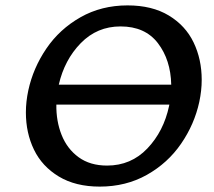

<svg xmlns="http://www.w3.org/2000/svg" viewBox="-20 -685 793 712"><path d="M728 -389Q728 -349 719 -307Q701 -224 651.5 -152Q602 -80 524.5 -36.5Q447 7 350 7Q260 7 198 -30.5Q136 -68 106 -130Q76 -192 76 -268Q76 -308 85 -350Q103 -433 152 -505Q201 -577 278.5 -621Q356 -665 453 -665Q544 -665 606 -627.5Q668 -590 698 -527.5Q728 -465 728 -389ZM198 -371H615Q613 -463 565.5 -525Q518 -587 427 -587Q340 -587 279.5 -525Q219 -463 198 -371ZM608 -297H189Q188 -236 208.5 -184.5Q229 -133 271.5 -102Q314 -71 377 -71Q466 -71 526.5 -134.5Q587 -198 607 -292Z"/></svg>

Font: Ysabeau Infant Semibold
Style: Italic
Weight: 600
Italic angle: -12°
Designer: Christian Thalmann (Catharsis Fonts)
Version: Version 0.003